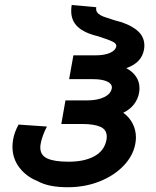

<svg xmlns="http://www.w3.org/2000/svg" viewBox="-20 -750 640 786"><path d="M134 -8.5Q87.5 -27 59.2 -64.2Q31 -101.5 31 -149.5Q31 -162 33.5 -178Q38.5 -208 56 -240L172 -232Q152.5 -194 146.5 -161.5Q145 -153.5 145 -146Q145 -114.5 173.8 -101.2Q202.5 -88 260.5 -88Q326 -88 367 -110.8Q408 -133.5 416 -178.5Q417 -183 417 -191Q417 -219 391.2 -230.8Q365.5 -242.5 314 -242.5H231L248 -339H336.5Q379 -339 406.2 -352.2Q433.5 -365.5 437.5 -388L438 -392Q438 -408 417.2 -417Q396.5 -426 359.5 -426H263L280.5 -523.5H372Q406.5 -523.5 429.5 -533.2Q452.5 -543 456 -560Q458 -571 441.8 -579.2Q425.5 -587.5 381.5 -601.5Q325 -615 298.2 -640.2Q271.5 -665.5 271.5 -705Q271.5 -718 273.5 -729.5L374 -720.5Q373.5 -718.5 373.5 -714Q373.5 -702 382.5 -694.2Q391.5 -686.5 404.2 -681.8Q417 -677 449 -667Q503 -654.5 537 -629Q571 -603.5 571 -563.5Q571 -555.5 569.5 -547Q564.5 -519.5 546.5 -500.8Q528.5 -482 497 -471Q523 -457 537 -436.2Q551 -415.5 551 -389Q551 -380 549.5 -371Q545 -344.5 528.5 -323Q512 -301.5 484.5 -288.5Q509 -271 522.8 -244.5Q536.5 -218 536.5 -187Q536.5 -176 534 -162Q525.5 -113.5 487.2 -72.8Q449 -32 388.8 -7.8Q328.5 16.5 257 16.5Q178.5 16.5 134 -8.5Z"/></svg>

Font: JuliaMono
Style: Bold Italic
Weight: 700
Italic angle: -9°
Monospace: yes
Designer: cormullion
Foundry: corm
Version: Version 0.057; ttfautohint (v1.8.4)